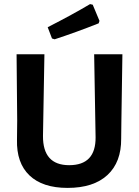

<svg xmlns="http://www.w3.org/2000/svg" viewBox="-20 -909 678 938"><path d="M420 -889 433 -886 466 -807 462 -795Q351 -751 247 -717L234 -721L213 -776Q338 -840 420 -889ZM578 -644 573 -317 572 -232Q573 -117 505 -54Q437 9 310 9Q188 9 124 -52Q60 -113 63 -227L64 -320L61 -644H197L190 -245Q189 -102 318 -102Q448 -102 447 -238L440 -644Z"/></svg>

Font: Alegreya Sans
Style: Bold
Weight: 700
Designer: Juan Pablo del Peral
Foundry: Huerta Tipografica
Version: Version 2.007